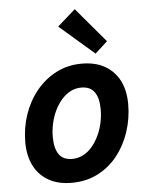

<svg xmlns="http://www.w3.org/2000/svg" viewBox="-56 -838 684 896"><g transform="rotate(-5 286.5 -390.0)"><path d="M244 13Q180 13 135 -13Q90 -39 67 -85.5Q44 -132 44 -194Q44 -262 65 -323.5Q86 -385 125 -433Q164 -481 218 -509Q272 -537 338 -537Q403 -537 447.5 -511Q492 -485 515 -439Q538 -393 538 -330Q538 -263 517.5 -201Q497 -139 459 -91Q421 -43 366.5 -15Q312 13 244 13ZM256 -98Q283 -98 306.5 -110Q330 -122 348.5 -143.5Q367 -165 380.5 -193Q394 -221 401 -252.5Q408 -284 408 -317Q408 -369 388.5 -397.5Q369 -426 326 -426Q299 -426 276 -414Q253 -402 234 -380.5Q215 -359 201.5 -331Q188 -303 181 -271.5Q174 -240 174 -207Q174 -155 193.5 -126.5Q213 -98 256 -98ZM407 -578 244 -719 328 -793 465 -631Z"/></g></svg>

Font: Ubuntu Sans
Style: Bold Italic
Weight: 700
Italic angle: -13.5°
Designer: Dalton Maag Ltd
Foundry: Dalton Maag Ltd
Version: Version 1.006